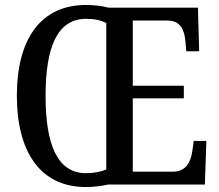

<svg xmlns="http://www.w3.org/2000/svg" viewBox="-20 -745 886 775"><path d="M327 10C354 10 391 6 416 0H807L813 -176H762L756 -133C749 -88 729 -52 677 -52H516V-348H722V-399H516V-662H656C706 -662 724 -627 728 -581L732 -538H784L779 -714H418C394 -721 356 -725 328 -725C139 -725 48 -580 48 -359C48 -137 139 10 327 10ZM327 -46C211 -46 164 -162 164 -358C164 -555 211 -669 328 -669C362 -669 388 -663 409 -652V-61C388 -52 361 -46 327 -46Z"/></svg>

Font: Noto Serif Thai Condensed Medium
Style: Regular
Weight: 500
Width: 3
Designer: Monotype Design Team
Foundry: Monotype Imaging Inc.
Version: Version 2.002